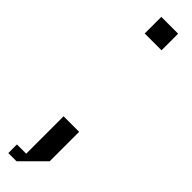

<svg xmlns="http://www.w3.org/2000/svg" viewBox="-266 -516 646 646"><g transform="rotate(45 56.5 -193.0)"><path d="M24 -458V-537H104V-458ZM23 151H-16V110H28V-68H102V72Z"/></g></svg>

Font: Commune Nuit Debout
Style: Regular
Weight: 400
Designer: Sébastien Marchal
Foundry: Sébastien Marchal
Version: Version 1.003;PS 1.3;hotconv 1.0.88;makeotf.lib2.5.647800